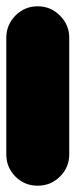

<svg xmlns="http://www.w3.org/2000/svg" viewBox="-20 -590 240 610"><path d="M0 -100H200V-470H0ZM100 -200Q58 -200 29 -170.5Q0 -141 0 -100Q0 -58 29 -29Q58 0 100 0Q141 0 170.5 -29Q200 -58 200 -100Q200 -141 170.5 -170.5Q141 -200 100 -200ZM100 -570Q58 -570 29 -540.5Q0 -511 0 -470Q0 -428 29 -399Q58 -370 100 -370Q141 -370 170.5 -399Q200 -428 200 -470Q200 -511 170.5 -540.5Q141 -570 100 -570Z"/></svg>

Font: Wavefont Black
Style: Regular
Weight: 900
Version: Version 3.004;gftools[0.9.33]